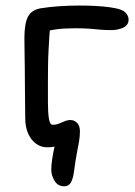

<svg xmlns="http://www.w3.org/2000/svg" viewBox="-20 -520 484 686"><path d="M210 145.6Q186.6 145.6 174.9 126.1Q163.2 106.6 163.2 86.8Q163.2 71.4 166.2 50.2Q169.2 29 174.5 5.6Q179.8 -17.8 188.4 -40L208.6 -11.6Q195 -2.6 181.2 1.9Q167.4 6.4 149.2 6.4Q126 6.4 108 -7.1Q90 -20.6 80.1 -43.9Q70.2 -67.2 70.2 -97.2Q70.2 -113 69.7 -141.3Q69.2 -169.6 69.1 -203.9Q69 -238.2 68.6 -273.1Q68.2 -308 67.7 -337Q67.2 -366 67.2 -384Q67.2 -436.4 80.1 -460.6Q93 -484.8 125.4 -490.4Q156.6 -495.4 192.4 -497.8Q228.2 -500.2 264.6 -500.2Q291.4 -500.2 319.8 -498.8Q348.2 -497.4 372.9 -494Q397.6 -490.6 412.6 -485Q425.4 -479.8 432.4 -470.2Q439.4 -460.6 439.4 -450Q439.4 -430.2 420.4 -421.3Q401.4 -412.4 377 -412.4Q356 -412.4 339.1 -414Q322.2 -415.6 301.2 -417.3Q280.2 -419 247.8 -419Q207.8 -419 180.2 -415.1Q152.6 -411.2 119.8 -403.2L160.6 -435Q157.8 -414 156.3 -389.9Q154.8 -365.8 153.4 -338.9Q152 -312 151.6 -282.4Q151.2 -252.8 151.2 -219.8Q151.2 -183.2 151.3 -149.8Q151.4 -116.4 154.9 -95.3Q158.4 -74.2 168 -74.2Q180.4 -74.2 191 -78.5Q201.6 -82.8 211.4 -87Q221.2 -91.2 232.2 -91.2Q245.2 -91.2 255.4 -81Q265.6 -70.8 265.6 -50.6Q265.6 -31.8 262.1 -12.7Q258.6 6.4 254 30.6Q249.4 54.8 244.8 90.2Q241.2 118.6 233.2 132.1Q225.2 145.6 210 145.6Z"/></svg>

Font: Shantell Sans Light
Style: Regular
Weight: 300
Designer: Stephen Nixon, Anya Danilova, Shantell Martin
Foundry: Arrow Type
Version: Version 1.011;[c5ecc13dd]